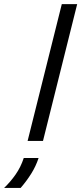

<svg xmlns="http://www.w3.org/2000/svg" viewBox="-120 -687 396 936"><path d="M14.6 0 181.2 -666.7H256.2L89.6 0ZM-100 229.2Q-69.4 200 -44.1 163.9Q-18.8 127.8 -4.2 83.3H68.1Q54.9 123.6 31.9 160.1Q9 196.5 -19.4 229.2Z"/></svg>

Font: Afacad
Style: Italic
Weight: 400
Italic angle: -14°
Designer: Kristian Moeller
Foundry: Dicotype
Version: Version 1.000